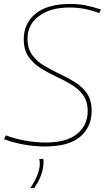

<svg xmlns="http://www.w3.org/2000/svg" viewBox="-26 -730 543 970"><path d="M484 -682 475 -664Q438 -678 402 -685Q366 -692 325 -692Q228 -692 170.5 -648.5Q113 -605 113 -535Q113 -485 136.5 -452.5Q160 -420 197 -398Q234 -376 275.5 -356.5Q317 -337 354 -314Q391 -291 414 -257Q437 -223 437 -170Q437 -89 379.5 -39.5Q322 10 200 10Q150 10 96 0.5Q42 -9 -6 -27L4 -46Q45 -30 99 -20Q153 -10 204 -10Q311 -10 364 -54Q417 -98 417 -168Q417 -218 394 -249.5Q371 -281 334 -303Q297 -325 256 -344Q215 -363 178 -386.5Q141 -410 117.5 -444.5Q94 -479 94 -532Q94 -612 154 -661Q214 -710 328 -710Q371 -710 406.5 -703Q442 -696 484 -682ZM172 73H193Q195 88 193 105Q190 136 178 164Q166 192 147 220H127Q149 188 160.5 160Q172 132 175 106Q176 86 172 73Z"/></svg>

Font: Georama Thin
Style: Italic
Weight: 100
Italic angle: -9°
Designer: Jean-Baptiste Levee
Foundry: Production Type
Version: Version 1.000